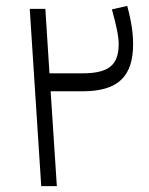

<svg xmlns="http://www.w3.org/2000/svg" viewBox="-20 -632 507 652"><path d="M134 -602H81L120 0H173L152 -322H260C383 -322 432 -374 432 -483C432 -516 427 -557 412 -612L360 -600C375 -546 383 -509 383 -483C383 -414 353 -383 260 -383H148Z"/></svg>

Font: IBM Plex Arabic Light
Style: Regular
Weight: 300
Designer: Mike Abbink, Paul van der Laan, Pieter van Rosmalen, Wael Morcos, Khajak Apelian
Foundry: Bold Monday
Version: Version 1.0